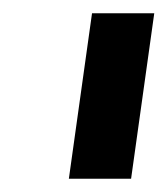

<svg xmlns="http://www.w3.org/2000/svg" viewBox="-20 -720 253 290"><path d="M119 -700H213L178 -450H84Z"/></svg>

Font: Retni Sans Medium
Style: Italic
Weight: 500
Italic angle: -8°
Designer: Vitaly Kuzmin
Foundry: ParaType Ltd.
Version: Version 1.00;June 10, 2019;FontCreator 11.5.0.2425 64-bit; t